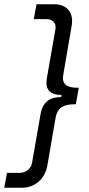

<svg xmlns="http://www.w3.org/2000/svg" viewBox="-50 -740 419 904"><path d="M205 -720H122L109 -650H167C198 -650 216 -632 211 -603L171 -374C161 -319 184 -293 240 -293L238 -283C181 -283 151 -257 141 -203L101 26C96 55 72 74 41 74H-17L-30 144H53C114 144 162 103 173 39L212 -187C220 -230 246 -249 300 -249H307L321 -327H314C261 -327 240 -346 248 -389L287 -616C299 -680 266 -720 205 -720Z"/></svg>

Font: Fixel Display 20240404
Style: Italic
Weight: 400
Italic angle: -10°
Designer: AlfaBravo + MacPaw
Foundry: Kyrylo Tkachov, Marchela Mozhyna, Serhii Makarenko, Maria Weinstein, Zakhar Kryvoshyya
Version: Version 1.211;Glyphs 3.2 (3225)